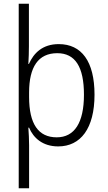

<svg xmlns="http://www.w3.org/2000/svg" viewBox="-20 -780 582 1036"><path d="M490 -269C490 -449 420 -542 297 -542C210 -542 162 -494 136 -435H133C135 -463 136 -504 136 -531V-760H81V236H137V3C137 -26 135 -65 133 -91H137C160 -36 210 10 294 10C415 10 490 -87 490 -269ZM433 -269C433 -118 382 -39 286 -39C187 -39 137 -111 137 -257V-281C137 -418 186 -493 289 -493C386 -493 433 -419 433 -269Z"/></svg>

Font: Noto Sans Gujarati UI SemiCondensed Light
Style: Regular
Weight: 300
Width: 4
Designer: Jelle Bosma - Monotype Design Team, Universal Thirst
Foundry: Monotype Imaging Inc.
Version: Version 2.106